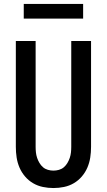

<svg xmlns="http://www.w3.org/2000/svg" viewBox="-20 -942 540 970"><path d="M250 8Q223 8 196.5 2.5Q170 -3 147 -16.5Q124 -30 106.5 -50.5Q89 -71 78.5 -95.5Q68 -120 64 -146.5Q60 -173 60 -200V-735H160V-200Q160 -186 161.5 -172Q163 -158 167.5 -144.5Q172 -131 179.5 -118.5Q187 -106 197.5 -97Q208 -88 222 -84Q236 -80 250 -80Q264 -80 278 -84Q292 -88 302.5 -97Q313 -106 320.5 -118.5Q328 -131 332.5 -144.5Q337 -158 338.5 -172Q340 -186 340 -200V-735H440V-200Q440 -173 436 -146.5Q432 -120 421.5 -95.5Q411 -71 393.5 -50.5Q376 -30 353 -16.5Q330 -3 303.5 2.5Q277 8 250 8ZM100 -848V-922H400V-848Z"/></svg>

Font: Iosevka Semibold
Style: Regular
Weight: 600
Monospace: yes
Designer: Belleve Invis
Foundry: Belleve Invis
Version: Version 33.2.3; ttfautohint (v1.8.4)